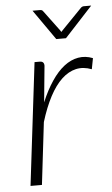

<svg xmlns="http://www.w3.org/2000/svg" viewBox="-52 -744 454 779"><g transform="rotate(-5 175.0 -354.0)"><path d="M40.5 0ZM40.5 0 100.5 -499H122Q139.5 -499 139.5 -481L125 -333Q145.5 -382 169.8 -418Q194 -454 221.2 -475Q248.5 -496 278 -501.2Q307.5 -506.5 338 -494.5L329.5 -450Q295.5 -463 265 -456Q234.5 -449 207.5 -423.8Q180.5 -398.5 157.8 -355.5Q135 -312.5 117 -253.5L87 0ZM110.5 -707.5H141Q149.5 -707.5 153 -702L215.5 -618L219.5 -611.5L225.5 -618L307 -702Q312.5 -707.5 319.5 -707.5H349.5L236 -584.5H196.5Z"/></g></svg>

Font: Lato Light
Style: Italic
Weight: 300
Italic angle: -7°
Designer: Lukasz Dziedzic
Foundry: tyPoland Lukasz Dziedzic
Version: Version 2.007; 2014-02-27